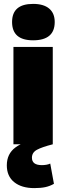

<svg xmlns="http://www.w3.org/2000/svg" viewBox="-20 -741 340 986"><path d="M251 -500V0H49V-500ZM150 -721Q204 -721 232.5 -697Q261 -673 261 -628Q261 -534 150 -534Q42 -534 42 -628Q42 -721 150 -721ZM156 225Q91 225 53 194.5Q15 164 15 108Q15 49 59.5 16Q104 -17 176 -22L251 0Q196 14 170 28Q144 42 144 69Q144 107 195 107Q207 107 218.5 105Q230 103 238 99L257 203Q236 215 212.5 220Q189 225 156 225Z"/></svg>

Font: Prodigy Sans ExtraBold
Style: Regular
Weight: 800
Designer: Wei Huang
Foundry: Wei Huang
Version: Version 1.003; ttfautohint (v1.8.3)